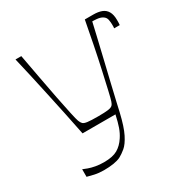

<svg xmlns="http://www.w3.org/2000/svg" viewBox="-161 -608 907 945"><g transform="rotate(-30 293.0 -135.0)"><path d="M70 195V152Q79 156 95.5 162Q112 168 134 172Q156 176 181 176Q231 176 258.5 160Q286 144 306 113Q320 92 329 66.5Q338 41 347 0H160Q147 -65 133.5 -129.5Q120 -194 106.5 -255.5Q93 -317 80.5 -374Q68 -431 56 -480H89Q101 -416 113.5 -347.5Q126 -279 138 -218.5Q150 -158 159 -116.5Q168 -75 172 -65Q177 -52 183.5 -45.5Q190 -39 208.5 -36.5Q227 -34 268 -34Q307 -34 325 -36.5Q343 -39 350 -45.5Q357 -52 361 -65Q365 -76 374.5 -117.5Q384 -159 397.5 -219.5Q411 -280 424.5 -348Q438 -416 450 -480H483Q474 -440 460.5 -382.5Q447 -325 432 -262Q417 -199 403.5 -142.5Q390 -86 381 -46.5Q372 -7 370 2Q353 75 333.5 113.5Q314 152 294 168.5Q274 185 257 194Q241 202 216.5 206Q192 210 161 210Q133 210 108 204.5Q83 199 70 195ZM446 -454 451 -480Q455 -480 463 -480Q471 -480 498 -480Q526 -480 545.5 -472.5Q565 -465 575.5 -447Q586 -429 586 -399Q586 -393 586 -385.5Q586 -378 585 -370H553Q554 -374 554 -377.5Q554 -381 554 -385Q554 -389 554 -392Q554 -403 551.5 -417.5Q549 -432 538 -440Q528 -448 511.5 -451Q495 -454 446 -454Z"/></g></svg>

Font: Ojuju ExtraLight
Style: Regular
Weight: 200
Designer: Chisaokwu Joboson, Mirko Velimirovic
Foundry: Udi Foundry
Version: Version 1.000